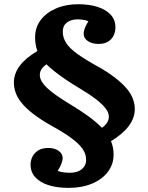

<svg xmlns="http://www.w3.org/2000/svg" viewBox="-20 -746 721 933"><path d="M313.5 167Q258 167 216.5 154Q175 141 151.7 115.5Q128.5 90 128.5 54.5Q128.5 33 138 14.5Q147.5 -4 166.5 -15.5Q185.5 -27 215.5 -27Q244.5 -27 264.5 -13.3Q284.5 0.5 284.5 22.5Q284.5 31 281 41.7Q277.5 52.5 272.3 63.2Q267 74 260.5 84Q268 87.5 277 89.5Q286 91.5 296.5 92.5Q307 93.5 318.5 93.5Q343.5 93.5 361 86Q378.5 78.5 388.5 64.3Q398.5 50 398.5 31Q398.5 2 381 -23Q363.5 -48 327.5 -74.5Q291.5 -101 234.5 -132.5Q178.5 -164 142.2 -192Q106 -220 85.2 -245.8Q64.5 -271.5 56 -296Q47.5 -320.5 47.5 -344.5Q47.5 -388 75.7 -426Q104 -464 161.5 -498Q156 -513.5 153.2 -531Q150.5 -548.5 150.5 -564Q150.5 -612 177.5 -648.3Q204.5 -684.5 252.2 -705Q300 -725.5 360 -725.5Q414 -725.5 454.8 -712.3Q495.5 -699 518.3 -674Q541 -649 541 -613Q541 -592.5 532.3 -573.7Q523.5 -555 505.3 -543.7Q487 -532.5 458.5 -532.5Q428 -532.5 407.3 -546.2Q386.5 -560 386.5 -582Q386.5 -589.5 389 -599Q391.5 -608.5 396.8 -619.5Q402 -630.5 409.5 -642.5Q402.5 -646 393.8 -648Q385 -650 375.5 -651Q366 -652 357.5 -652Q325 -652 305 -636.5Q285 -621 285 -592.5Q285 -562.5 301.8 -536.8Q318.5 -511 355.3 -484.5Q392 -458 450.5 -425.5Q503.5 -396 539 -368.5Q574.5 -341 595.8 -315.5Q617 -290 626 -265.3Q635 -240.5 635 -216Q635 -173 606 -134Q577 -95 519.5 -60Q525.5 -45 528.8 -28.8Q532 -12.5 532 5Q532 52.5 504 89.3Q476 126 426.8 146.5Q377.5 167 313.5 167ZM475.5 -125Q491.5 -136 500.2 -149.8Q509 -163.5 509 -179Q509 -199.5 492 -220.7Q475 -242 445 -265Q415 -288 374.5 -312Q331 -338 300 -359Q269 -380 246.5 -398Q224 -416 205.5 -433.5Q189.5 -422 181.5 -409.5Q173.5 -397 173.5 -381Q173.5 -365.5 183.5 -349Q193.5 -332.5 212.5 -315.3Q231.5 -298 257.5 -280Q283.5 -262 316.5 -242Q371 -209 408.5 -181.8Q446 -154.5 475.5 -125Z"/></svg>

Font: Literata Variable Black
Style: Regular
Weight: 900
Designer: Latin by Veronika Burian and Jose Scaglione. Greek by Irene Vlachou. Cyrillic by Vera Evstafieva.
Foundry: TypeTogether
Version: Version 3.021